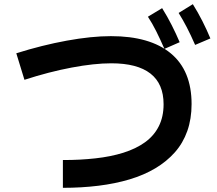

<svg xmlns="http://www.w3.org/2000/svg" viewBox="-20 -866 1040 919"><path d="M281 33V-100Q325 -100 362.5 -102Q400 -104 436 -108Q510 -116 570.5 -135Q631 -154 674 -185Q717 -216 740 -261.5Q763 -307 763 -367Q763 -465 700 -514Q637 -563 513 -563Q431 -563 322.5 -542.5Q214 -522 97 -484L58 -611Q182 -650 300 -671.5Q418 -693 511 -693Q698 -693 797.5 -610.5Q897 -528 897 -368Q897 -297 876.5 -239Q856 -181 817 -137Q778 -93 723.5 -60.5Q669 -28 600.5 -7.5Q532 13 451.5 23Q371 33 281 33ZM767 -632Q746 -680 727.5 -717Q709 -754 688 -786L756 -827Q781 -787 802 -745.5Q823 -704 840 -664ZM914 -651Q893 -699 874 -735.5Q855 -772 835 -804L903 -846Q928 -806 949 -764.5Q970 -723 987 -682Z"/></svg>

Font: Murecho Thin SemiBold
Style: Regular
Weight: 600
Version: Version 1.010